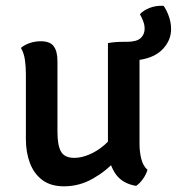

<svg xmlns="http://www.w3.org/2000/svg" viewBox="-20 -646 622 675"><path d="M71 -386Q71 -412.5 67.5 -436.2Q64 -460 53.5 -477.5Q65.5 -488 84.2 -494.5Q103 -501 123.5 -501Q156 -501 169 -483.2Q182 -465.5 182 -431V-182.5Q182 -135 194.5 -113Q207 -91 241.5 -91Q265.5 -91 293.2 -102.5Q321 -114 346.5 -135.8Q372 -157.5 387.5 -187.5V-83Q354 -45 306.5 -18Q259 9 205 9Q158.5 9 129 -13Q99.5 -35 85.2 -72.8Q71 -110.5 71 -157ZM359.5 -128V-494.5Q383 -499 415 -499H425.5Q460 -499 474.2 -511.8Q488.5 -524.5 488.5 -545.5Q488.5 -558.5 483.2 -572Q478 -585.5 472 -596Q484.5 -610 506.8 -618.5Q529 -627 555 -625.5Q564 -614 572.8 -591Q581.5 -568 581.5 -543.5Q581.5 -505 553 -474.2Q524.5 -443.5 470.5 -435.5V-140Q470.5 -112 476.8 -87.2Q483 -62.5 498.5 -49Q494.5 -34 483 -17.5Q471.5 -1 458.5 7.5Q407 -1 383.2 -39.2Q359.5 -77.5 359.5 -128Z"/></svg>

Font: Signika Negative Medium
Style: Regular
Weight: 500
Designer: Anna Giedry
Foundry: Anna Giedry
Version: Version 2.001